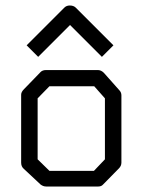

<svg xmlns="http://www.w3.org/2000/svg" viewBox="-20 -732 580 699"><path d="M117 -374V-152L160 -110H322L362 -152V-374L323 -418H160ZM67 -407 128 -470Q135 -477 148 -477H336Q348 -477 358 -467L414 -404Q422 -396 422 -385V-140Q422 -128 413 -119L355 -60Q349 -53 337.5 -53H334H148Q137.5 -53 128 -60L66 -118Q57 -126 57 -140V-387Q57 -397 67 -407ZM98 -546 77 -567 214 -704Q222 -712 234 -712Q248 -712 256 -704L393 -567L372 -546L351 -525L235 -641L119 -525Z"/></svg>

Font: 3270 Nerd Font
Style: Regular
Weight: 400
Monospace: yes
Version: Version 3.0.1;Nerd Fonts 3.3.0